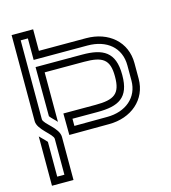

<svg xmlns="http://www.w3.org/2000/svg" viewBox="-126 -976 959 1077"><g transform="rotate(-15 354.0 -437.5)"><path d="M625 -542.7V-454.2C625 -357.3 549.2 -292.7 440.6 -292.7C406.3 -292.7 342.7 -292.7 250 -291.7V-333.3H395.8C517.9 -333.3 583.3 -366 583.3 -496.9V-500C583.3 -633.3 514.6 -666.7 395.8 -666.7H125L126 -381.2C132.1 -371.2 159.5 -347 166.7 -337.5V-625H395.8C502.3 -625 541.7 -600.4 541.7 -502.1V-499C541.7 -400.2 503.6 -375 395.8 -375H208.3L209.4 -250L440.6 -251C569.1 -251 666.7 -332.3 666.7 -454.2V-544.8C666.7 -668.9 570.6 -750 440.6 -750H166.7V-875H41.7V-375C41.7 -325 125 -277.7 125 -250V-41.7H83.3V-243.8C80.2 -247.9 71.9 -256.2 60.4 -267.7L41.7 -286.5V0H166.7V-250C166.7 -303.1 83.3 -347.9 83.3 -375V-833.3H125V-708.3H437.5C548.6 -708.3 625 -646.4 625 -542.7Z"/></g></svg>

Font: Sportrop
Style: Regular
Weight: 500
Version: Version 0.9